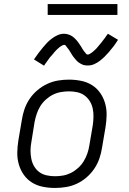

<svg xmlns="http://www.w3.org/2000/svg" viewBox="-20 -922 640 950"><path d="M252 8Q221 8 191.5 2Q162 -4 138 -19Q114 -34 97.5 -57.5Q81 -81 73 -109Q65 -137 65.5 -167Q66 -197 71 -228L88 -328Q92 -355 101 -381.5Q110 -408 126 -432Q142 -456 165 -475.5Q188 -495 214 -507Q240 -519 267 -523.5Q294 -528 321 -528Q352 -528 381.5 -522Q411 -516 435 -501Q459 -486 475.5 -462.5Q492 -439 500 -411Q508 -383 507.5 -353Q507 -323 502 -292L485 -192Q481 -165 472 -138.5Q463 -112 447 -88Q431 -64 408.5 -44.5Q386 -25 360 -13Q334 -1 306.5 3.5Q279 8 252 8ZM252 -50Q272 -50 292 -53.5Q312 -57 331 -66.5Q350 -76 366.5 -91Q383 -106 394 -124Q405 -142 412 -162Q419 -182 422 -202L439 -302Q442 -323 442.5 -343.5Q443 -364 439 -384Q435 -404 424.5 -421Q414 -438 398.5 -449.5Q383 -461 363 -465.5Q343 -470 322 -470Q302 -470 281.5 -466.5Q261 -463 242 -453.5Q223 -444 206.5 -429Q190 -414 179 -396Q168 -378 161.5 -358Q155 -338 151 -318L135 -218Q131 -197 131 -176.5Q131 -156 135 -136Q139 -116 149 -99Q159 -82 174.5 -70.5Q190 -59 210.5 -54.5Q231 -50 252 -50ZM198 -597 148 -628Q160 -646 171.5 -661Q183 -676 193.5 -688.5Q204 -701 213.5 -711Q223 -721 237 -731.5Q251 -742 266 -748.5Q281 -755 297 -755Q303 -755 308 -754Q313 -753 318 -751.5Q323 -750 327.5 -748Q332 -746 336.5 -743Q341 -740 344.5 -737Q348 -734 352 -730Q356 -726 359.5 -722Q363 -718 366 -714Q369 -710 371.5 -706Q374 -702 377 -698Q380 -694 382.5 -689.5Q385 -685 388 -680Q391 -675 394 -671Q397 -667 400 -663.5Q403 -660 406 -656Q409 -652 414 -652Q418 -652 421.5 -654Q425 -656 428.5 -658Q432 -660 436 -663Q440 -666 444 -670Q448 -674 450 -675.5Q452 -677 454.5 -679.5Q457 -682 459.5 -685Q462 -688 464.5 -691Q467 -694 469.5 -697Q472 -700 475 -703.5Q478 -707 481 -710.5Q484 -714 487 -718.5Q490 -723 493.5 -727Q497 -731 500 -735.5Q503 -740 506.5 -745Q510 -750 514 -755L564 -725Q552 -706 540.5 -691Q529 -676 518 -663.5Q507 -651 497.5 -641.5Q488 -632 474.5 -621.5Q461 -611 446 -604.5Q431 -598 415 -598Q409 -598 403.5 -598.5Q398 -599 393 -600.5Q388 -602 383.5 -604.5Q379 -607 374.5 -609.5Q370 -612 366.5 -615Q363 -618 359 -622Q355 -626 352 -630Q349 -634 345.5 -638Q342 -642 339.5 -646Q337 -650 334.5 -654Q332 -658 329 -663Q326 -668 323 -672.5Q320 -677 317 -681Q314 -685 311 -688.5Q308 -692 305.5 -696Q303 -700 298 -700Q294 -700 290 -698Q286 -696 282.5 -694Q279 -692 275 -689Q271 -686 267 -682Q263 -678 261 -676.5Q259 -675 257 -672.5Q255 -670 252.5 -667.5Q250 -665 247.5 -662Q245 -659 242.5 -655.5Q240 -652 236.5 -648.5Q233 -645 230 -641.5Q227 -638 224 -634Q221 -630 218 -625.5Q215 -621 211.5 -616.5Q208 -612 204.5 -607Q201 -602 198 -597ZM561 -848H216V-902H561Z"/></svg>

Font: Iosevka HT Light Extended
Style: Italic
Weight: 300
Width: 7
Italic angle: -9°
Monospace: yes
Designer: Belleve Invis
Foundry: Belleve Invis
Version: Version 32.3.0; ttfautohint (v1.8.4)